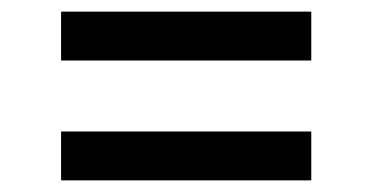

<svg xmlns="http://www.w3.org/2000/svg" viewBox="-20 -505 640 330"><path d="M85 -401V-485H515V-401ZM85 -195V-279H515V-195Z"/></svg>

Font: Iosevka Custom Medium Extended
Style: Regular
Weight: 500
Width: 7
Monospace: yes
Designer: Belleve Invis
Foundry: Belleve Invis
Version: Version 11.2.4; ttfautohint (v1.8.4)